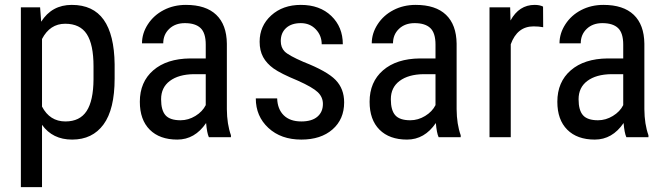

<svg xmlns="http://www.w3.org/2000/svg" viewBox="-20 -558 2710 781"><path d="M446.3 -238.8Q446.3 -113.3 401.1 -51.8Q356 9.8 273.4 9.8Q193.8 9.8 150.9 -50.3V203.1H64.9V-528.3H143.1L147.5 -469.7Q190.9 -538.1 272 -538.1Q358.9 -538.1 401.9 -477.5Q444.8 -417 446.3 -296.4ZM360.4 -288.1Q360.4 -377 333 -419.2Q305.7 -461.4 245.1 -461.4Q183.1 -461.4 150.9 -399.4V-124.5Q182.6 -64 246.1 -64Q304.7 -64 332.3 -106.2Q359.9 -148.4 360.4 -235.4Z M829.6 0Q821.8 -17.1 818.4 -57.6Q772.5 9.8 701.2 9.8Q629.4 9.8 589.1 -30.5Q548.8 -70.8 548.8 -144Q548.8 -224.6 603.5 -272Q658.2 -319.3 753.4 -320.3H816.9V-376.5Q816.9 -423.8 795.9 -443.8Q774.9 -463.9 731.9 -463.9Q692.9 -463.9 668.5 -440.7Q644 -417.5 644 -381.8H557.6Q557.6 -422.4 581.5 -459.2Q605.5 -496.1 646 -517.1Q686.5 -538.1 736.3 -538.1Q817.4 -538.1 859.6 -497.8Q901.9 -457.5 902.8 -380.4V-113.8Q903.3 -52.7 919.4 -7.8V0ZM714.4 -68.8Q746.1 -68.8 774.9 -86.4Q803.7 -104 816.9 -130.4V-256.3H768.1Q706.5 -255.4 670.9 -228.8Q635.3 -202.1 635.3 -154.3Q635.3 -109.4 653.3 -89.1Q671.4 -68.8 714.4 -68.8Z M1293.5 -135.3Q1293.5 -163.1 1272.5 -183.1Q1251.5 -203.1 1191.4 -230Q1121.6 -258.8 1093 -279.3Q1064.5 -299.8 1050.3 -325.9Q1036.1 -352.1 1036.1 -388.2Q1036.1 -452.6 1083.3 -495.4Q1130.4 -538.1 1203.6 -538.1Q1280.8 -538.1 1327.6 -493.2Q1374.5 -448.2 1374.5 -377.9H1288.6Q1288.6 -413.6 1264.6 -438.7Q1240.7 -463.9 1203.6 -463.9Q1165.5 -463.9 1143.8 -444.1Q1122.1 -424.3 1122.1 -391.1Q1122.1 -364.7 1137.9 -348.6Q1153.8 -332.5 1214.4 -306.2Q1310.5 -268.6 1345.2 -232.7Q1379.9 -196.8 1379.9 -141.6Q1379.9 -72.8 1332.5 -31.5Q1285.2 9.8 1205.6 9.8Q1123 9.8 1071.8 -37.6Q1020.5 -85 1020.5 -157.7H1107.4Q1108.9 -113.8 1134.3 -88.9Q1159.7 -64 1205.6 -64Q1248.5 -64 1271 -83.3Q1293.5 -102.5 1293.5 -135.3Z M1764.2 0Q1756.3 -17.1 1752.9 -57.6Q1707 9.8 1635.7 9.8Q1564 9.8 1523.7 -30.5Q1483.4 -70.8 1483.4 -144Q1483.4 -224.6 1538.1 -272Q1592.8 -319.3 1688 -320.3H1751.5V-376.5Q1751.5 -423.8 1730.5 -443.8Q1709.5 -463.9 1666.5 -463.9Q1627.4 -463.9 1603 -440.7Q1578.6 -417.5 1578.6 -381.8H1492.2Q1492.2 -422.4 1516.1 -459.2Q1540 -496.1 1580.6 -517.1Q1621.1 -538.1 1670.9 -538.1Q1752 -538.1 1794.2 -497.8Q1836.4 -457.5 1837.4 -380.4V-113.8Q1837.9 -52.7 1854 -7.8V0ZM1648.9 -68.8Q1680.7 -68.8 1709.5 -86.4Q1738.3 -104 1751.5 -130.4V-256.3H1702.6Q1641.1 -255.4 1605.5 -228.8Q1569.8 -202.1 1569.8 -154.3Q1569.8 -109.4 1587.9 -89.1Q1606 -68.8 1648.9 -68.8Z M2189.5 -447.3Q2171.4 -450.7 2150.4 -450.7Q2084 -450.7 2057.6 -377.9V0H1971.2V-528.3H2055.2L2056.6 -474.6Q2091.3 -538.1 2154.8 -538.1Q2175.3 -538.1 2189 -531.2Z M2527.8 0Q2520 -17.1 2516.6 -57.6Q2470.7 9.8 2399.4 9.8Q2327.6 9.8 2287.4 -30.5Q2247.1 -70.8 2247.1 -144Q2247.1 -224.6 2301.8 -272Q2356.4 -319.3 2451.7 -320.3H2515.1V-376.5Q2515.1 -423.8 2494.1 -443.8Q2473.1 -463.9 2430.2 -463.9Q2391.1 -463.9 2366.7 -440.7Q2342.3 -417.5 2342.3 -381.8H2255.9Q2255.9 -422.4 2279.8 -459.2Q2303.7 -496.1 2344.2 -517.1Q2384.8 -538.1 2434.6 -538.1Q2515.6 -538.1 2557.9 -497.8Q2600.1 -457.5 2601.1 -380.4V-113.8Q2601.6 -52.7 2617.7 -7.8V0ZM2412.6 -68.8Q2444.3 -68.8 2473.1 -86.4Q2502 -104 2515.1 -130.4V-256.3H2466.3Q2404.8 -255.4 2369.1 -228.8Q2333.5 -202.1 2333.5 -154.3Q2333.5 -109.4 2351.6 -89.1Q2369.6 -68.8 2412.6 -68.8Z"/></svg>

Font: Roboto Condensed
Style: Regular
Weight: 400
Designer: Google
Version: Version 2.001047; 2015